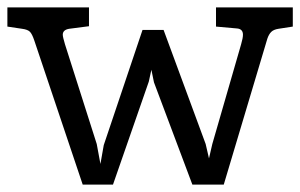

<svg xmlns="http://www.w3.org/2000/svg" viewBox="-30 -500 813 520"><path d="M763 -480V-428L724 -422Q711 -420 704.5 -413.5Q698 -407 694 -395L576 0H491L387 -277L380 -311L373 -279L276 0H194L63 -390Q57 -408 51 -414Q45 -420 30 -422L-10 -428V-480H211V-429L157 -422Q140 -419 140 -406Q140 -400 146 -380L232 -110L242 -56L251 -107L356 -419H413L527 -110L536 -71L545 -110L623 -380Q628 -397 628 -406Q628 -422 611 -423L555 -428V-480Z"/></svg>

Font: Enriqueta
Style: Regular
Weight: 400
Designer: Viviana Monsalve, Gustavo Ibarra
Foundry: 72Puntos
Version: Version 2.000